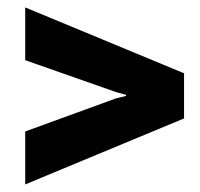

<svg xmlns="http://www.w3.org/2000/svg" viewBox="-20 -522 539 517"><path d="M47.9 -25.4V-168L293 -257.3L319.3 -263.7V-266.6L293 -273.9L47.9 -359.9V-502L475.6 -324.7V-203.1Z"/></svg>

Font: Roboto Slab ExtraBold
Style: Regular
Weight: 800
Designer: Google
Version: Version 2.001; ttfautohint (v1.8.3)